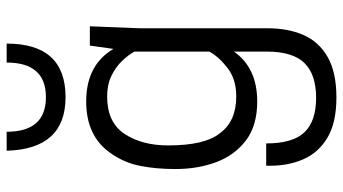

<svg xmlns="http://www.w3.org/2000/svg" viewBox="-247 -573 1031 577"><g transform="rotate(-90 268.5 -284.5)"><path d="M264 211Q189 211 144 184.5Q99 158 79 113Q59 68 59 13V0H126Q126 80 159.5 115Q193 150 263 150Q333 150 367.5 115Q402 80 402 1V-97Q353 -27 252 -27Q180 -27 135.5 -60.5Q91 -94 70 -149.5Q49 -205 49 -273Q49 -331 58.5 -379Q68 -427 97 -468Q148 -541 252 -541Q362 -541 410 -459L420 -530H478L472 -380V5Q472 65 452 111.5Q432 158 386 184.5Q340 211 264 211ZM267 -90Q319 -90 353 -116.5Q387 -143 402 -171V-396Q392 -414 374 -433Q356 -452 329.5 -465Q303 -478 267 -478Q189 -478 154.5 -425.5Q120 -373 120 -295Q120 -185 156 -140Q192 -90 267 -90ZM265 -603Q109 -603 104 -780H161Q161 -662 265 -662Q369 -662 369 -780H426Q426 -603 265 -603Z"/></g></svg>

Font: Tanohe Sans
Style: Regular
Weight: 400
Designer: Village Type and Design LLC & Cristiano Sobral
Foundry: Cooper Hewitt Smithsonian Design Museum
Version: Version 1.00;September 29, 2021;FontCreator 13.0.0.2655 64-b